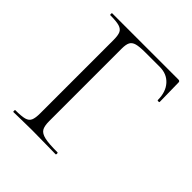

<svg xmlns="http://www.w3.org/2000/svg" viewBox="-175 -742 859 859"><g transform="rotate(45 255.0 -312.5)"><path d="M44 -12Q83 -12 101.5 -17Q120 -22 126.5 -36.5Q133 -51 133 -81V-544Q133 -574 126.5 -588Q120 -602 101.5 -607.5Q83 -613 44 -613Q42 -613 42 -619Q42 -625 44 -625H463Q473 -625 473 -616L475 -495Q475 -492 469 -492Q463 -492 463 -495Q463 -546 436 -576Q409 -606 365 -606H273Q236 -606 218 -601Q200 -596 193 -583Q186 -570 186 -543V-85Q186 -53 195 -38.5Q204 -24 229.5 -18Q255 -12 311 -12Q314 -12 314 -6Q314 0 311 0Q270 0 247 -1L160 -2L94 -1Q76 0 44 0Q42 0 42 -6Q42 -12 44 -12Z"/></g></svg>

Font: Cormorant Unicase Light
Style: Regular
Weight: 300
Designer: Christian Thalmann (Catharsis Fonts)
Foundry: Catharsis Fonts
Version: Version 4.000